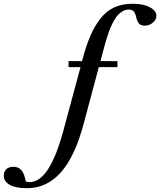

<svg xmlns="http://www.w3.org/2000/svg" viewBox="-295 -745 849 1018"><path d="M-151.9 252.9Q-211.4 252.9 -243.2 235.1Q-274.9 217.3 -274.9 186.5Q-274.9 165.5 -261.5 152.3Q-248 139.2 -224.1 139.2Q-197.3 139.2 -181.4 157.5Q-165.5 175.8 -158.2 217.3Q-149.4 220.7 -137.7 220.7Q-109.4 220.7 -83 200.4Q-56.6 180.2 -34.9 143.6Q-13.2 106.9 4.9 60.5Q22.9 14.2 38.6 -43L131.8 -389.2H68.4V-420.9H140.1L142.6 -430.7Q162.1 -503.9 184.1 -554.9Q206.1 -606 237.1 -646Q268.1 -686 310.5 -705.6Q353 -725.1 408.2 -725.1Q464.8 -725.1 499.5 -706.5Q534.2 -688 534.2 -661.1Q534.2 -640.6 515.4 -624.8Q496.6 -608.9 471.7 -608.9Q450.2 -608.9 440.7 -621.6Q431.2 -634.3 426.8 -654.8Q422.9 -673.8 414.3 -684.1Q405.8 -694.3 387.2 -694.3Q371.6 -694.3 357.4 -686.5Q343.3 -678.7 332.3 -667.7Q321.3 -656.7 310.5 -637.7Q299.8 -618.7 292.7 -602.8Q285.6 -586.9 277.6 -562.3Q269.5 -537.6 265.1 -522.7Q260.7 -507.8 254.4 -483.9L237.8 -420.9H327.6V-389.2H229L148.4 -87.9Q101.6 86.9 26.9 169.9Q-47.9 252.9 -151.9 252.9Z"/></svg>

Font: Elstob 14pt SemiBold
Style: Italic
Weight: 600
Italic angle: -20°
Designer: Peter S. Baker
Version: Version 1.015